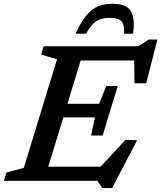

<svg xmlns="http://www.w3.org/2000/svg" viewBox="-42 -938 836 996"><path d="M254 -631 171.5 -654.5 184.5 -698H399L186 0H-22L-8.5 -43L81.5 -67.5ZM654 -661 676 -624.5H308L331.5 -698H674L730.5 -733H774.5L716.5 -506H655.5ZM489 37.5 463 0H118L141.5 -73.5H510.5L446.5 -37.5L609.5 -213L669.5 -210.5L539.5 37.5ZM490.5 -235H430.5L450.5 -329H218.5L240.5 -399.5H472.5L509 -492H569L529.5 -363.5ZM528 -845.5Q499.5 -845.5 477.8 -837.8Q456 -830 438.8 -812.2Q421.5 -794.5 405.5 -763.5H349.5Q377.5 -823 405 -856.8Q432.5 -890.5 465.5 -904.5Q498.5 -918.5 542 -918.5Q588 -918.5 613.8 -902.8Q639.5 -887 647.8 -852.8Q656 -818.5 648.5 -763.5H601Q604.5 -809.5 588.2 -827.5Q572 -845.5 528 -845.5Z"/></svg>

Font: Newsreader 9pt Medium
Style: Italic
Weight: 500
Italic angle: -17°
Designer: Hugues Gentile
Foundry: Production Type
Version: Version 1.003